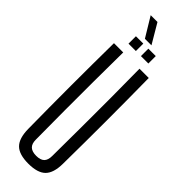

<svg xmlns="http://www.w3.org/2000/svg" viewBox="-350 -1054 1063 1063"><g transform="rotate(45 181.0 -522.5)"><path d="M181.2 7.2Q108.8 7.2 77.4 -24.2Q46 -55.6 44.9 -127.8Q42.9 -295.5 42.9 -464Q42.9 -632.4 44.9 -800H117.4Q116.2 -688.4 115.6 -573.2Q114.9 -458.1 115.3 -343.3Q115.6 -228.5 116.6 -116.5Q116.6 -84.4 132.6 -69.4Q148.6 -54.4 181.2 -54.4Q214.3 -54.4 229.5 -69.4Q244.8 -84.4 244.8 -116.5Q245.8 -228.5 246.3 -343.3Q246.9 -458.1 246.6 -573.2Q246.4 -688.4 244.8 -800H317.3Q319.4 -632.4 319.4 -464Q319.4 -295.5 317.3 -127.8Q316.6 -55.6 285 -24.2Q253.5 7.2 181.2 7.2ZM201 -855V-913.1H259.1V-855ZM103.7 -855V-913.1H161.4V-855ZM148.8 -938.3 79.1 -1053.4H132.2L200.1 -938.3Z"/></g></svg>

Font: Big Shoulders Display SC Thin
Style: Regular
Weight: 100
Designer: Patric King
Foundry: XO Type Co
Version: Version 2.002